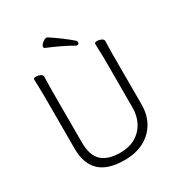

<svg xmlns="http://www.w3.org/2000/svg" viewBox="-204 -1027 1119 1187"><g transform="rotate(-30 355.0 -433.0)"><path d="M456 -761Q456 -746 441 -746Q437 -746 431 -749Q397 -769 354.5 -789.5Q312 -810 261 -831Q253 -834 253 -842Q253 -854 270 -868Q287 -882 300 -882Q303 -882 307 -880Q345 -855 384 -826Q423 -797 450 -773Q456 -767 456 -761ZM545 -595Q545 -609 544 -630Q543 -651 542.5 -670Q542 -689 542 -697Q542 -708 561 -708Q575 -708 590 -701Q605 -694 605 -682Q605 -670 604 -645Q603 -620 603 -594V-230Q603 -156 570.5 -100.5Q538 -45 479.5 -14.5Q421 16 342 16Q222 16 165 -39Q108 -94 108 -198V-586Q108 -617 106.5 -647.5Q105 -678 105 -695Q105 -706 124 -706Q138 -706 153 -699Q168 -692 168 -680Q168 -668 167 -639Q166 -610 166 -584V-210Q166 -119 210 -78Q254 -37 342 -37Q405 -37 450.5 -63.5Q496 -90 520.5 -136.5Q545 -183 545 -242Z"/></g></svg>

Font: Moon Stars Kai HW Light
Style: Regular
Weight: 300
Designer: GuiWonder
Version: Version 1.101